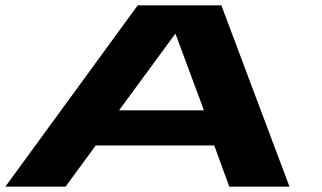

<svg xmlns="http://www.w3.org/2000/svg" viewBox="-20 -696 1202 716"><path d="M0 0 493.5 -676H805.5L1059.5 0H835L779 -153.5H337L224.5 0ZM424 -284.5H740.5L634.5 -570H633.5Z"/></svg>

Font: Anybody UltraExpanded Regular
Style: Bold Italic
Weight: 700
Width: 9
Italic angle: -10°
Designer: Tyler Finck
Foundry: Etcetera Type Company
Version: Version 1.010; ttfautohint (v1.8.3) -l 8 -r 50 -G 200 -x 14 